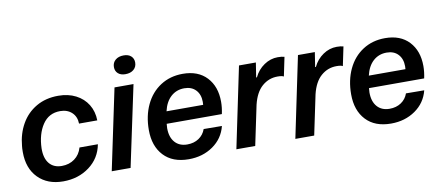

<svg xmlns="http://www.w3.org/2000/svg" viewBox="-66 -980 2857 1244"><g transform="rotate(-10 1362.0 -358.0)"><path d="M38 -222Q38 -249 40 -263Q47 -342 83 -405.5Q119 -469 181.5 -505.5Q244 -542 327 -542Q392 -542 442 -516.5Q492 -491 520 -445.5Q548 -400 549 -341H429Q428 -387 398.5 -414.5Q369 -442 322 -442Q247 -442 206 -380.5Q165 -319 162 -225Q161 -160 190 -125Q219 -90 272 -90Q321 -90 356.5 -116Q392 -142 405 -188H526Q509 -98 436.5 -44Q364 10 264 10Q161 10 99.5 -52.5Q38 -115 38 -222Z M696 -532H821L708 0H584ZM715 -662Q715 -691 735.5 -708.5Q756 -726 790 -726Q821 -726 838.5 -710Q856 -694 856 -668Q856 -639 835.5 -621.5Q815 -604 781 -604Q750 -604 732.5 -620Q715 -636 715 -662Z M867 -221Q867 -314 901.5 -387Q936 -460 999.5 -501Q1063 -542 1146 -542Q1247 -542 1303.5 -481.5Q1360 -421 1360 -321Q1360 -283 1351 -241H988Q986 -221 986 -212Q986 -153 1015.5 -119.5Q1045 -86 1097 -86Q1141 -86 1173 -107.5Q1205 -129 1218 -166L1338 -165Q1318 -85 1250 -37.5Q1182 10 1090 10Q984 10 925.5 -52.5Q867 -115 867 -221ZM1242 -321Q1243 -328 1243 -340Q1243 -389 1215.5 -418.5Q1188 -448 1140 -448Q1088 -448 1051.5 -415Q1015 -382 1001 -321Z M1515 -532H1626L1611 -436H1616Q1639 -484 1681 -512.5Q1723 -541 1771 -541Q1798 -541 1815 -536L1789 -411Q1778 -418 1748 -418Q1690 -418 1646 -379.5Q1602 -341 1583 -262L1528 0H1404Z M1903 -532H2014L1999 -436H2004Q2027 -484 2069 -512.5Q2111 -541 2159 -541Q2186 -541 2203 -536L2177 -411Q2166 -418 2136 -418Q2078 -418 2034 -379.5Q1990 -341 1971 -262L1916 0H1792Z M2198 -221Q2198 -314 2232.5 -387Q2267 -460 2330.5 -501Q2394 -542 2477 -542Q2578 -542 2634.5 -481.5Q2691 -421 2691 -321Q2691 -283 2682 -241H2319Q2317 -221 2317 -212Q2317 -153 2346.5 -119.5Q2376 -86 2428 -86Q2472 -86 2504 -107.5Q2536 -129 2549 -166L2669 -165Q2649 -85 2581 -37.5Q2513 10 2421 10Q2315 10 2256.5 -52.5Q2198 -115 2198 -221ZM2573 -321Q2574 -328 2574 -340Q2574 -389 2546.5 -418.5Q2519 -448 2471 -448Q2419 -448 2382.5 -415Q2346 -382 2332 -321Z"/></g></svg>

Font: Mona Sans SemiBold
Style: Italic
Weight: 600
Italic angle: -11.7°
Designer: Deni Anggara
Foundry: GitHub
Version: Version 2.000